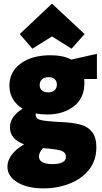

<svg xmlns="http://www.w3.org/2000/svg" viewBox="-20 -751 565 1060"><path d="M515 -315H445Q446 -308 446 -293Q446 -209 387.5 -164Q329 -119 240 -119Q206 -119 178 -125Q177 -123 177 -118Q177 -95 204 -88.5Q231 -82 298 -78Q310 -78 340 -76Q393 -72 429.5 -61.5Q466 -51 489 -21.5Q512 8 512 62Q512 134 472 185Q432 236 365 262.5Q298 289 219 289Q132 289 76.5 256Q21 223 21 169Q21 136 44 104.5Q67 73 113 46Q35 17 35 -47Q35 -108 105 -151Q70 -172 51 -204.5Q32 -237 32 -278Q32 -355 94.5 -400.5Q157 -446 258 -446Q329 -446 374 -422L515 -454ZM294 -284Q294 -303 282 -314Q270 -325 248 -325Q225 -325 212 -313Q199 -301 199 -281Q199 -262 212 -251.5Q225 -241 246 -241Q269 -241 281.5 -253Q294 -265 294 -284ZM217 67Q195 91 195 113Q195 134 214.5 144.5Q234 155 270 155Q304 155 324 145.5Q344 136 344 115Q344 88 312.5 79.5Q281 71 217 67ZM89 -563 267 -731 447 -563 375 -482 267 -550 159 -482Z"/></svg>

Font: Ysabeau Black
Style: Regular
Weight: 900
Designer: Christian Thalmann (Catharsis Fonts)
Version: Version 0.003